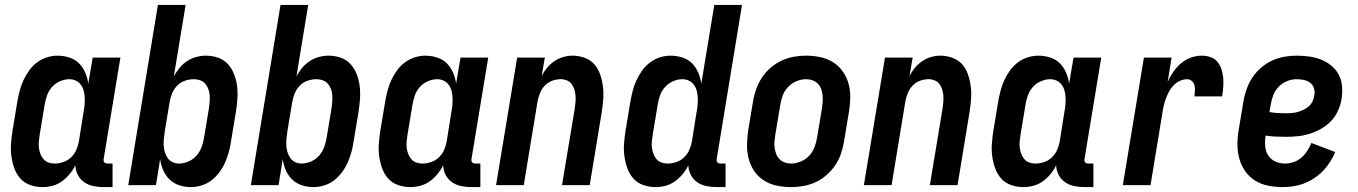

<svg xmlns="http://www.w3.org/2000/svg" viewBox="-20 -755 5540 783"><path d="M439 8H403Q382 8 361.5 4Q341 0 324 -11.5Q307 -23 297.5 -41.5Q288 -60 287 -81Q278 -62 264 -45Q250 -28 232.5 -15.5Q215 -3 194.5 2.5Q174 8 154 8Q127 8 103 -0.5Q79 -9 63 -27Q47 -45 38.5 -68.5Q30 -92 26.5 -117.5Q23 -143 25 -169.5Q27 -196 31 -222L51 -342Q55 -364 60.5 -385.5Q66 -407 75.5 -427.5Q85 -448 98.5 -467Q112 -486 130.5 -500Q149 -514 171 -521Q193 -528 214 -528Q239 -528 262.5 -520.5Q286 -513 302 -497Q318 -481 327.5 -459Q337 -437 340 -414L358 -520H471L403 -108Q402 -104 402.5 -100Q403 -96 405.5 -93Q408 -90 411.5 -89Q415 -88 419 -88H439ZM202 -88Q220 -88 238 -94Q256 -100 270 -113.5Q284 -127 291.5 -144.5Q299 -162 302 -180L321 -300Q324 -314 325 -328.5Q326 -343 325.5 -357Q325 -371 321.5 -384.5Q318 -398 310 -409Q302 -420 289.5 -426Q277 -432 263 -432Q244 -432 224.5 -423.5Q205 -415 191.5 -399.5Q178 -384 171.5 -365Q165 -346 162 -327L142 -207Q140 -193 138.5 -179.5Q137 -166 138.5 -153Q140 -140 144.5 -128Q149 -116 157 -106.5Q165 -97 177 -92.5Q189 -88 202 -88Z M759 8Q734 8 711 0.5Q688 -7 671.5 -23Q655 -39 645.5 -61Q636 -83 633 -106L616 0H503L624 -735H737L689 -444Q699 -462 712 -478Q725 -494 742.5 -505.5Q760 -517 780 -522.5Q800 -528 819 -528Q846 -528 870 -519.5Q894 -511 910 -493Q926 -475 935 -451.5Q944 -428 947 -402.5Q950 -377 948 -350.5Q946 -324 942 -298L922 -178Q919 -156 913 -134.5Q907 -113 898 -92.5Q889 -72 875 -53Q861 -34 843 -20Q825 -6 802.5 1Q780 8 759 8ZM710 -88Q729 -88 748.5 -96.5Q768 -105 781.5 -120.5Q795 -136 802 -155Q809 -174 812 -193L832 -313Q834 -327 835 -340.5Q836 -354 835 -367Q834 -380 829.5 -392Q825 -404 817 -413.5Q809 -423 796.5 -427.5Q784 -432 771 -432Q753 -432 735 -426Q717 -420 703.5 -406.5Q690 -393 682.5 -375.5Q675 -358 672 -340L652 -220Q650 -206 648.5 -191.5Q647 -177 647.5 -163Q648 -149 652 -135.5Q656 -122 663.5 -111Q671 -100 683.5 -94Q696 -88 710 -88Z M1259 8Q1234 8 1211 0.5Q1188 -7 1171.5 -23Q1155 -39 1145.5 -61Q1136 -83 1133 -106L1116 0H1003L1124 -735H1237L1189 -444Q1199 -462 1212 -478Q1225 -494 1242.5 -505.5Q1260 -517 1280 -522.5Q1300 -528 1319 -528Q1346 -528 1370 -519.5Q1394 -511 1410 -493Q1426 -475 1435 -451.5Q1444 -428 1447 -402.5Q1450 -377 1448 -350.5Q1446 -324 1442 -298L1422 -178Q1419 -156 1413 -134.5Q1407 -113 1398 -92.5Q1389 -72 1375 -53Q1361 -34 1343 -20Q1325 -6 1302.5 1Q1280 8 1259 8ZM1210 -88Q1229 -88 1248.5 -96.5Q1268 -105 1281.5 -120.5Q1295 -136 1302 -155Q1309 -174 1312 -193L1332 -313Q1334 -327 1335 -340.5Q1336 -354 1335 -367Q1334 -380 1329.5 -392Q1325 -404 1317 -413.5Q1309 -423 1296.5 -427.5Q1284 -432 1271 -432Q1253 -432 1235 -426Q1217 -420 1203.5 -406.5Q1190 -393 1182.5 -375.5Q1175 -358 1172 -340L1152 -220Q1150 -206 1148.5 -191.5Q1147 -177 1147.5 -163Q1148 -149 1152 -135.5Q1156 -122 1163.5 -111Q1171 -100 1183.5 -94Q1196 -88 1210 -88Z M1939 8H1903Q1882 8 1861.5 4Q1841 0 1824 -11.5Q1807 -23 1797.5 -41.5Q1788 -60 1787 -81Q1778 -62 1764 -45Q1750 -28 1732.5 -15.5Q1715 -3 1694.5 2.5Q1674 8 1654 8Q1627 8 1603 -0.5Q1579 -9 1563 -27Q1547 -45 1538.5 -68.5Q1530 -92 1526.5 -117.5Q1523 -143 1525 -169.5Q1527 -196 1531 -222L1551 -342Q1555 -364 1560.5 -385.5Q1566 -407 1575.5 -427.5Q1585 -448 1598.5 -467Q1612 -486 1630.5 -500Q1649 -514 1671 -521Q1693 -528 1714 -528Q1739 -528 1762.5 -520.5Q1786 -513 1802 -497Q1818 -481 1827.5 -459Q1837 -437 1840 -414L1858 -520H1971L1903 -108Q1902 -104 1902.5 -100Q1903 -96 1905.5 -93Q1908 -90 1911.5 -89Q1915 -88 1919 -88H1939ZM1702 -88Q1720 -88 1738 -94Q1756 -100 1770 -113.5Q1784 -127 1791.5 -144.5Q1799 -162 1802 -180L1821 -300Q1824 -314 1825 -328.5Q1826 -343 1825.5 -357Q1825 -371 1821.5 -384.5Q1818 -398 1810 -409Q1802 -420 1789.5 -426Q1777 -432 1763 -432Q1744 -432 1724.5 -423.5Q1705 -415 1691.5 -399.5Q1678 -384 1671.5 -365Q1665 -346 1662 -327L1642 -207Q1640 -193 1638.5 -179.5Q1637 -166 1638.5 -153Q1640 -140 1644.5 -128Q1649 -116 1657 -106.5Q1665 -97 1677 -92.5Q1689 -88 1702 -88Z M2003 0 2089 -520H2202L2189 -445Q2198 -463 2211 -478.5Q2224 -494 2241 -505.5Q2258 -517 2277 -522.5Q2296 -528 2315 -528Q2341 -528 2365 -519Q2389 -510 2404.5 -492Q2420 -474 2428 -450Q2436 -426 2439 -401Q2442 -376 2440 -350Q2438 -324 2434 -298L2385 0H2272L2324 -313Q2326 -326 2327 -339.5Q2328 -353 2327 -366Q2326 -379 2322 -391Q2318 -403 2311 -412.5Q2304 -422 2292 -427Q2280 -432 2267 -432Q2249 -432 2231.5 -425.5Q2214 -419 2201.5 -405.5Q2189 -392 2182 -375Q2175 -358 2172 -340L2116 0Z M2939 8H2903Q2882 8 2861.5 4Q2841 0 2824 -11.5Q2807 -23 2797.5 -41.5Q2788 -60 2787 -81Q2778 -62 2764 -45Q2750 -28 2732.5 -15.5Q2715 -3 2694.5 2.5Q2674 8 2654 8Q2627 8 2603 -0.5Q2579 -9 2563 -27Q2547 -45 2538.5 -68.5Q2530 -92 2526.5 -117.5Q2523 -143 2525 -169.5Q2527 -196 2531 -222L2551 -342Q2555 -364 2560.5 -385.5Q2566 -407 2575.5 -427.5Q2585 -448 2598.5 -467Q2612 -486 2630.5 -500Q2649 -514 2671 -521Q2693 -528 2714 -528Q2739 -528 2762.5 -520.5Q2786 -513 2802 -497Q2818 -481 2827.5 -459Q2837 -437 2840 -414L2893 -735H3006L2903 -108Q2902 -104 2902.5 -100Q2903 -96 2905.5 -93Q2908 -90 2911.5 -89Q2915 -88 2919 -88H2939ZM2702 -88Q2720 -88 2738 -94Q2756 -100 2770 -113.5Q2784 -127 2791.5 -144.5Q2799 -162 2802 -180L2821 -300Q2824 -314 2825 -328.5Q2826 -343 2825.5 -357Q2825 -371 2821.5 -384.5Q2818 -398 2810 -409Q2802 -420 2789.5 -426Q2777 -432 2763 -432Q2744 -432 2724.5 -423.5Q2705 -415 2691.5 -399.5Q2678 -384 2671.5 -365Q2665 -346 2662 -327L2642 -207Q2640 -193 2638.5 -179.5Q2637 -166 2638.5 -153Q2640 -140 2644.5 -128Q2649 -116 2657 -106.5Q2665 -97 2677 -92.5Q2689 -88 2702 -88Z M3206 8Q3176 8 3147.5 2Q3119 -4 3095.5 -19Q3072 -34 3056.5 -56.5Q3041 -79 3033.5 -106.5Q3026 -134 3026.5 -163.5Q3027 -193 3031 -222L3051 -342Q3055 -367 3064 -392Q3073 -417 3087.5 -439Q3102 -461 3123 -479Q3144 -497 3168 -508Q3192 -519 3217 -523.5Q3242 -528 3267 -528Q3297 -528 3325.5 -522Q3354 -516 3377.5 -501Q3401 -486 3417 -463.5Q3433 -441 3440.5 -413.5Q3448 -386 3447.5 -356.5Q3447 -327 3442 -298L3422 -178Q3418 -153 3409.5 -128Q3401 -103 3386 -81Q3371 -59 3350.5 -41Q3330 -23 3306 -12Q3282 -1 3256.5 3.5Q3231 8 3206 8ZM3206 -88Q3225 -88 3245 -96Q3265 -104 3279.5 -119.5Q3294 -135 3301.5 -154.5Q3309 -174 3312 -193L3332 -313Q3334 -327 3335 -340.5Q3336 -354 3334.5 -367.5Q3333 -381 3328.5 -393Q3324 -405 3315 -414Q3306 -423 3293.5 -427.5Q3281 -432 3267 -432Q3248 -432 3228.5 -424Q3209 -416 3194 -400.5Q3179 -385 3172 -365.5Q3165 -346 3162 -327L3142 -207Q3140 -193 3138.5 -179.5Q3137 -166 3139 -152.5Q3141 -139 3145.5 -127Q3150 -115 3159 -106Q3168 -97 3180 -92.5Q3192 -88 3206 -88Z M3503 0 3589 -520H3702L3689 -445Q3698 -463 3711 -478.5Q3724 -494 3741 -505.5Q3758 -517 3777 -522.5Q3796 -528 3815 -528Q3841 -528 3865 -519Q3889 -510 3904.5 -492Q3920 -474 3928 -450Q3936 -426 3939 -401Q3942 -376 3940 -350Q3938 -324 3934 -298L3885 0H3772L3824 -313Q3826 -326 3827 -339.5Q3828 -353 3827 -366Q3826 -379 3822 -391Q3818 -403 3811 -412.5Q3804 -422 3792 -427Q3780 -432 3767 -432Q3749 -432 3731.5 -425.5Q3714 -419 3701.5 -405.5Q3689 -392 3682 -375Q3675 -358 3672 -340L3616 0Z M4439 8H4403Q4382 8 4361.5 4Q4341 0 4324 -11.5Q4307 -23 4297.5 -41.5Q4288 -60 4287 -81Q4278 -62 4264 -45Q4250 -28 4232.5 -15.5Q4215 -3 4194.5 2.5Q4174 8 4154 8Q4127 8 4103 -0.5Q4079 -9 4063 -27Q4047 -45 4038.5 -68.5Q4030 -92 4026.5 -117.5Q4023 -143 4025 -169.5Q4027 -196 4031 -222L4051 -342Q4055 -364 4060.5 -385.5Q4066 -407 4075.5 -427.5Q4085 -448 4098.5 -467Q4112 -486 4130.5 -500Q4149 -514 4171 -521Q4193 -528 4214 -528Q4239 -528 4262.5 -520.5Q4286 -513 4302 -497Q4318 -481 4327.5 -459Q4337 -437 4340 -414L4358 -520H4471L4403 -108Q4402 -104 4402.5 -100Q4403 -96 4405.5 -93Q4408 -90 4411.5 -89Q4415 -88 4419 -88H4439ZM4202 -88Q4220 -88 4238 -94Q4256 -100 4270 -113.5Q4284 -127 4291.5 -144.5Q4299 -162 4302 -180L4321 -300Q4324 -314 4325 -328.5Q4326 -343 4325.5 -357Q4325 -371 4321.5 -384.5Q4318 -398 4310 -409Q4302 -420 4289.5 -426Q4277 -432 4263 -432Q4244 -432 4224.5 -423.5Q4205 -415 4191.5 -399.5Q4178 -384 4171.5 -365Q4165 -346 4162 -327L4142 -207Q4140 -193 4138.5 -179.5Q4137 -166 4138.5 -153Q4140 -140 4144.5 -128Q4149 -116 4157 -106.5Q4165 -97 4177 -92.5Q4189 -88 4202 -88Z M4559 0 4645 -520H4758L4742 -422Q4751 -442 4764.5 -461.5Q4778 -481 4796 -496.5Q4814 -512 4836.5 -520Q4859 -528 4881 -528Q4900 -528 4917 -522Q4934 -516 4945 -502.5Q4956 -489 4961.5 -472Q4967 -455 4968.5 -436.5Q4970 -418 4968.5 -399.5Q4967 -381 4964 -362H4851Q4852 -373 4853 -384.5Q4854 -396 4851.5 -406.5Q4849 -417 4840.5 -424.5Q4832 -432 4821 -432Q4807 -432 4792.5 -425.5Q4778 -419 4767 -408Q4756 -397 4748.5 -383.5Q4741 -370 4735.5 -355.5Q4730 -341 4726.5 -326.5Q4723 -312 4721 -298L4672 0Z M5212 8Q5182 8 5153 2.5Q5124 -3 5100 -17.5Q5076 -32 5059.5 -55Q5043 -78 5035 -105Q5027 -132 5026.5 -162Q5026 -192 5031 -222L5051 -342Q5055 -367 5064 -392Q5073 -417 5087.5 -439Q5102 -461 5123 -479Q5144 -497 5168 -508Q5192 -519 5217 -523.5Q5242 -528 5267 -528Q5293 -528 5319 -524.5Q5345 -521 5367.5 -512Q5390 -503 5409 -487.5Q5428 -472 5439.5 -450.5Q5451 -429 5453 -403Q5455 -377 5451 -351Q5447 -327 5436.5 -303.5Q5426 -280 5408.5 -261.5Q5391 -243 5368 -230Q5345 -217 5321 -209.5Q5297 -202 5272.5 -199.5Q5248 -197 5224 -197Q5203 -197 5182.5 -198Q5162 -199 5141 -202Q5138 -181 5139.5 -160Q5141 -139 5151.5 -122Q5162 -105 5180.5 -96.5Q5199 -88 5221 -88Q5238 -88 5255.5 -94Q5273 -100 5287 -112Q5301 -124 5311 -139.5Q5321 -155 5328 -172L5425 -135Q5412 -103 5390.5 -75.5Q5369 -48 5340 -28.5Q5311 -9 5278 -0.5Q5245 8 5212 8ZM5224 -293Q5236 -293 5248.5 -294Q5261 -295 5273 -298.5Q5285 -302 5296.5 -307.5Q5308 -313 5318 -322Q5328 -331 5333 -342.5Q5338 -354 5340 -366Q5343 -381 5338.5 -395Q5334 -409 5323 -417.5Q5312 -426 5297 -429Q5282 -432 5267 -432Q5248 -432 5228.5 -424Q5209 -416 5194 -400.5Q5179 -385 5172 -365.5Q5165 -346 5162 -327L5157 -298Q5174 -295 5190.5 -294Q5207 -293 5224 -293Z"/></svg>

Font: Iosevka
Style: Bold Italic
Weight: 700
Italic angle: -9°
Monospace: yes
Designer: Belleve Invis
Foundry: Belleve Invis
Version: Version 32.5.0; ttfautohint (v1.8.4)